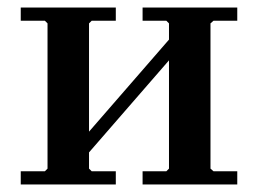

<svg xmlns="http://www.w3.org/2000/svg" viewBox="-20 -489 685 509"><path d="M216 -42 223 -35H287V0H35V-35H99L106 -42V-427L99 -434H35V-469H287V-434H223L216 -427ZM538 -42 546 -35H609V0H358V-35H421L428 -42V-427L421 -434H358V-469H609V-434H546L538 -427ZM428 -329 216 -85V-140L428 -384Z"/></svg>

Font: Brygada 1918 SemiBold
Style: Regular
Weight: 600
Designer: Mateusz Machalski | Borys Kosmynka | Przemek Hoffer
Foundry: NIEPODLEGLA 2018
Version: Version 3.006